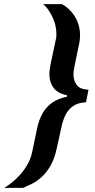

<svg xmlns="http://www.w3.org/2000/svg" viewBox="-92 -763 463 933"><path d="M-72 150Q-56 141 -36 125.5Q-16 110 4 88Q24 66 40.5 38Q57 10 64 -23L90 -147Q99 -185 116.5 -215Q134 -245 163 -265Q192 -285 233 -293L234 -300Q189 -309 168.5 -336Q148 -363 148 -401Q148 -412 149.5 -423Q151 -434 153 -447L179 -570Q181 -576 181.5 -583Q182 -590 182 -597Q182 -630 171.5 -659Q161 -688 146 -710.5Q131 -733 117 -743H209Q223 -736 238.5 -722.5Q254 -709 267.5 -689.5Q281 -670 289 -645Q297 -620 297 -591Q297 -581 296 -571.5Q295 -562 293 -552L270 -441Q268 -431 266.5 -421Q265 -411 265 -401Q265 -372 280.5 -350.5Q296 -329 338 -327L326 -266Q285 -264 261.5 -246.5Q238 -229 226 -204Q214 -179 208 -152L184 -43Q173 9 153 43Q133 77 109.5 98Q86 119 62.5 130.5Q39 142 20 150Z"/></svg>

Font: Saira Thin SemiBold
Style: Italic
Weight: 600
Italic angle: -12°
Version: Version 1.101